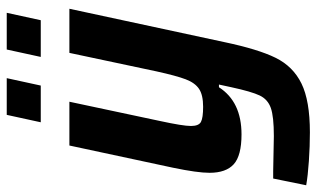

<svg xmlns="http://www.w3.org/2000/svg" viewBox="-209 -531 940 570"><g transform="rotate(-90 261.0 -246.0)"><path d="M-4 193 16 95H38Q120 97 142 97Q200 97 225.5 88Q251 79 262.5 55Q274 31 287 -29Q290 -44 295 -66H287Q244 1 147 1Q84 1 58.5 -22Q33 -45 33 -94Q33 -130 48 -202L114 -510H244L187 -242Q172 -173 172 -149Q172 -126 184 -119.5Q196 -113 229 -113Q264 -113 282 -125Q300 -137 310.5 -164.5Q321 -192 334 -251L389 -510H520L421 -50Q400 50 374.5 102Q349 154 298 179Q247 204 153 204Q112 204 68 201Q24 198 -4 193ZM183 -595 205 -696H314L292 -595ZM377 -595 399 -696H508L486 -595Z"/></g></svg>

Font: Saira Semi Condensed SemiBold
Style: Italic
Weight: 600
Width: 4
Italic angle: -12°
Designer: Hector Gatti with collaboration of the Omnibus-Type team
Foundry: Omnibus-Type
Version: Version 1.001; ttfautohint (v1.8)